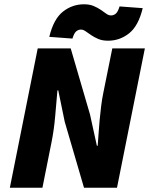

<svg xmlns="http://www.w3.org/2000/svg" viewBox="-20 -876 696 896"><path d="M484 -686Q458 -686 439 -694Q420 -702 405.5 -712Q391 -722 379.5 -730Q368 -738 358 -738Q346 -738 336 -730Q326 -722 318 -696L210 -704Q230 -787 273.5 -821.5Q317 -856 372 -856Q398 -856 417 -848Q436 -840 450.5 -830Q465 -820 476 -812Q487 -804 498 -804Q510 -804 520 -812Q530 -820 538 -846L646 -838Q626 -755 582.5 -720.5Q539 -686 484 -686ZM26 0 156 -650H310L400 -342L432 -196H436Q438 -222 440 -253Q442 -284 445 -316Q448 -348 452 -380.5Q456 -413 462 -442L504 -650H656L526 0H372L282 -308L252 -454H248Q243 -398 237.5 -333.5Q232 -269 220 -210L178 0Z"/></svg>

Font: TypoPRO Source Sans Pro
Style: Italic
Weight: 900
Italic angle: -11°
Designer: Paul D. Hunt
Foundry: Adobe Systems Incorporated
Version: Version 1.075;PS 2.000;hotconv 1.0.86;makeotf.lib2.5.63406